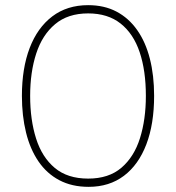

<svg xmlns="http://www.w3.org/2000/svg" viewBox="-20 -716 683 745"><path d="M324 9Q259 9 210.2 -16.8Q161.5 -42.5 129.2 -89.8Q97 -137 81 -201.8Q65 -266.5 65 -344Q65 -451 95.2 -530Q125.5 -609 183 -652.5Q240.5 -696 322 -696Q384.5 -696 432 -671Q479.5 -646 512.2 -599.5Q545 -553 561.5 -488.2Q578 -423.5 578 -344Q578 -235 547.8 -155.8Q517.5 -76.5 460.8 -33.8Q404 9 324 9ZM322 -23Q402 -23 451.2 -65.2Q500.5 -107.5 523.2 -180Q546 -252.5 546 -344Q546 -441.5 522 -513.2Q498 -585 448.2 -624.5Q398.5 -664 322 -664Q243.5 -664 193.8 -622.2Q144 -580.5 120.5 -508.2Q97 -436 97 -344Q97 -251 120 -178.5Q143 -106 192.5 -64.5Q242 -23 322 -23Z"/></svg>

Font: Commissioner Thin Thin
Style: Regular
Weight: 250
Version: Version 1.000